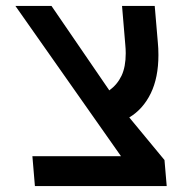

<svg xmlns="http://www.w3.org/2000/svg" viewBox="-20 -629 640 649"><path d="M89.5 -101H389L32 -609H154L349.5 -323.5Q376.5 -343 390.8 -373Q405 -403 405 -449Q405 -463 403.5 -478L392.5 -609H503L513.5 -485.5Q515.5 -466 515.5 -443Q515.5 -366.5 489.5 -313.2Q463.5 -260 417 -232L536 -88L543.5 0H98Z"/></svg>

Font: JuliaMono Medium
Style: Italic
Weight: 500
Italic angle: -9°
Monospace: yes
Designer: cormullion
Foundry: corm
Version: Version 0.054; ttfautohint (v1.8.4)